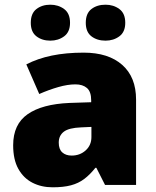

<svg xmlns="http://www.w3.org/2000/svg" viewBox="-20 -787 663 817"><path d="M336 -563Q441 -563 500 -511Q559 -459 559 -363V0H427L390 -73H386Q363 -44 338.5 -25.5Q314 -7 282 1.5Q250 10 204 10Q156 10 118 -9.5Q80 -29 58 -68.5Q36 -108 36 -169Q36 -258 97.5 -301Q159 -344 276 -349L368 -352V-360Q368 -397 350 -412.5Q332 -428 301 -428Q268 -428 228 -416.5Q188 -405 147 -387L92 -513Q140 -538 200.5 -550.5Q261 -563 336 -563ZM325 -245Q273 -243 251.5 -226.5Q230 -210 230 -180Q230 -152 245 -138.5Q260 -125 285 -125Q320 -125 344.5 -147Q369 -169 369 -204V-247ZM111 -690Q111 -730 135 -748.5Q159 -767 194 -767Q228 -767 253 -748.5Q278 -730 278 -690Q278 -651 253 -632.5Q228 -614 194 -614Q159 -614 135 -632.5Q111 -651 111 -690ZM345 -690Q345 -730 369 -748.5Q393 -767 429 -767Q463 -767 488 -748.5Q513 -730 513 -690Q513 -651 488 -632.5Q463 -614 429 -614Q393 -614 369 -632.5Q345 -651 345 -690Z"/></svg>

Font: Noto Sans Khmer Black
Style: Regular
Weight: 900
Version: Version 2.003